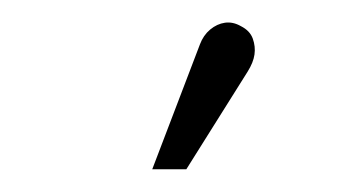

<svg xmlns="http://www.w3.org/2000/svg" viewBox="-20 -748 307 169"><path d="M198 -685Q203 -693 204 -700Q205 -707 202.5 -714Q200 -721 192 -725Q185 -729 178 -728Q171 -727 165 -722Q159 -717 156 -709L114 -599H144Z"/></svg>

Font: Advent Pro Light
Style: Regular
Weight: 300
Version: Version 3.000